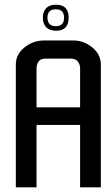

<svg xmlns="http://www.w3.org/2000/svg" viewBox="-20 -798 450 818"><path d="M409.7 0H321.3V-265.6H135.7V0H47.4V-522.5Q47.4 -566.9 84.5 -596.2Q121.6 -625.5 166.5 -625.5H293.5Q337.4 -625.5 373.5 -595.7Q409.7 -565.9 409.7 -522.5ZM321.3 -340.8V-506.3Q321.3 -523.9 311.3 -536.1Q301.3 -548.3 282.7 -548.3H172.4Q153.3 -548.3 144.5 -536.1Q135.7 -523.9 135.7 -506.3V-340.8ZM218.3 -777.8Q272.5 -778.3 272.5 -722.7Q272.5 -667 218.3 -667Q191.9 -667 177.2 -681.6Q162.6 -696.3 162.6 -722.7Q162.6 -749 177.2 -763.7Q191.9 -778.3 218.3 -777.8ZM217.8 -758.3Q182.6 -758.8 182.1 -722.7Q182.6 -686.5 217.8 -686.5Q252.9 -686.5 252.9 -722.7Q252.9 -758.8 217.8 -758.3Z"/></svg>

Font: Uroob
Style: Regular
Weight: 400
Designer: Hussain K H
Foundry: Swanthanthra Malayalam Computing(http://smc.org.in)
Version: Version 2.0.0+20200101